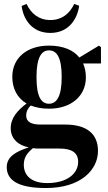

<svg xmlns="http://www.w3.org/2000/svg" viewBox="-20 -702 545 968"><path d="M100 129C100 90 118 69 146 45C157 47 169 47 179 47H281C342 47 374 68 374 114C374 172 320 221 218 221C136 221 100 181 100 129ZM227 -179C188 -179 164 -214 164 -313C164 -411 188 -448 227 -448C266 -448 291 -413 291 -314C291 -216 266 -179 227 -179ZM227 -154C339 -154 413 -218 413 -312C413 -338 408 -362 399 -382H489V-464L479 -472L380 -412C351 -449 299 -472 227 -472C115 -472 42 -409 42 -315C42 -255 67 -208 114 -180C69 -146 34 -108 34 -55C34 0 76 32 125 41C67 60 14 85 14 140C14 201 61 246 212 246C389 246 474 153 474 59C474 -26 419 -74 309 -74H184C136 -74 112 -89 112 -119C112 -141 122 -158 135 -170C161 -160 191 -154 227 -154ZM89 -672C97 -609 138 -536 234 -536C329 -536 371 -610 379 -673L354 -682C331 -633 292 -601 234 -601C176 -601 137 -633 114 -682Z"/></svg>

Font: Source Serif 4 Display
Style: Bold
Weight: 700
Designer: Frank Grießhammer
Foundry: Adobe Systems Incorporated
Version: Version 4.004;hotconv 1.0.117;makeotfexe 2.5.65602